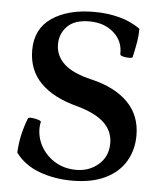

<svg xmlns="http://www.w3.org/2000/svg" viewBox="-51 -721 659 778"><g transform="rotate(5 279.0 -331.5)"><path d="M271 13Q198 13 136.5 -10Q75 -33 40 -81Q42 -121 50 -155.5Q58 -190 71 -223Q73 -227 86.5 -226Q100 -225 112.5 -221Q125 -217 124 -213Q121 -199 121 -187Q121 -145 142.5 -109.5Q164 -74 200.5 -53Q237 -32 284 -32Q337 -32 374.5 -65Q412 -98 412 -151Q412 -200 376.5 -234Q341 -268 266 -289Q168 -314 116 -366.5Q64 -419 64 -500Q64 -587 129.5 -631.5Q195 -676 301 -676Q355 -676 403 -663.5Q451 -651 489 -624Q489 -594 484 -566Q479 -538 472 -507Q470 -503 457.5 -503Q445 -503 433 -506Q421 -509 421 -515Q423 -567 384.5 -601.5Q346 -636 285 -636Q225 -636 195.5 -606Q166 -576 166 -533Q166 -486 201.5 -453Q237 -420 315 -402Q411 -379 463 -326Q515 -273 515 -192Q515 -133 487.5 -86.5Q460 -40 405.5 -13.5Q351 13 271 13Z"/></g></svg>

Font: Junicode SmExp
Style: Bold
Weight: 700
Width: 6
Designer: Peter S. Baker
Version: Version 2.205; ttfautohint (v1.8.4)